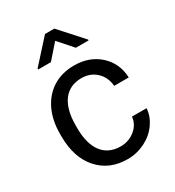

<svg xmlns="http://www.w3.org/2000/svg" viewBox="-182 -857 888 974"><g transform="rotate(-30 261.5 -370.0)"><path d="M287.1 -750H232.4L112.3 -617.2V-611.3H187L259.8 -694.3L333 -611.3H407.7V-616.2ZM280.3 -64C187 -64 135.3 -132.3 135.3 -253.9V-271C135.3 -396 188 -463.9 279.8 -463.9C314 -463.9 342.8 -453.1 366.2 -431.2C389.2 -409.2 402.3 -380.9 404.8 -346.7H490.2C487.8 -403.3 466.8 -449.2 427.7 -484.9C388.2 -520.5 338.9 -538.1 279.8 -538.1C231.4 -538.1 189.9 -526.9 154.8 -504.9C84 -460.4 44.9 -377.4 44.9 -274.4V-259.3C44.9 -175.8 66.4 -110.4 108.9 -62.5C151.4 -14.2 208.5 9.8 280.3 9.8C315.9 9.8 350.1 1.5 382.3 -14.6C414.1 -30.8 439.9 -52.7 459 -80.1C478 -107.4 488.8 -136.2 490.2 -166.5H404.8C402.3 -137.2 388.7 -112.8 364.7 -93.3C340.8 -73.7 312.5 -64 280.3 -64Z"/></g></svg>

Font: Roboto
Style: Regular
Weight: 400
Designer: Google
Version: Version 2.137; 2017